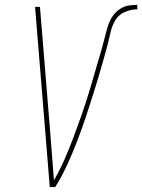

<svg xmlns="http://www.w3.org/2000/svg" viewBox="-20 -763 580 783"><path d="M205 0H183L123 -735H143L183 -245Q187 -191 191.5 -136.5Q196 -82 200 -28Q225 -71 244.5 -116Q264 -161 281 -206.5Q298 -252 314 -298Q330 -344 344 -390Q358 -436 371 -482Q384 -528 398 -574V-575Q401 -586 403.5 -596Q406 -606 409 -617Q413 -633 417.5 -649Q422 -665 429.5 -680.5Q437 -696 449 -709Q461 -722 476 -730.5Q491 -739 507.5 -741Q524 -743 540 -743V-725Q515 -725 490 -714.5Q465 -704 451 -681.5Q437 -659 431.5 -633.5Q426 -608 419.5 -583.5Q413 -559 406 -534Q399 -509 392 -484.5Q385 -460 377.5 -435Q370 -410 362 -385.5Q354 -361 346.5 -336.5Q339 -312 330.5 -287.5Q322 -263 313.5 -238.5Q305 -214 295.5 -189.5Q286 -165 276 -141Q266 -117 255 -93Q244 -69 231.5 -45.5Q219 -22 205 0Z"/></svg>

Font: Iosevka Thin
Style: Italic
Weight: 100
Italic angle: -9°
Monospace: yes
Designer: Belleve Invis
Foundry: Belleve Invis
Version: Version 32.5.0; ttfautohint (v1.8.4)